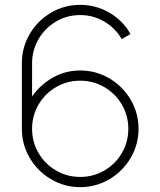

<svg xmlns="http://www.w3.org/2000/svg" viewBox="-20 -755 660 790"><path d="M310 15Q245 15 190 -17.5Q135 -50 102.5 -105Q70 -160 70 -225V-495Q70 -560 102.2 -615Q134.5 -670 189.5 -702.5Q244.5 -735 310 -735Q375 -735 430.5 -702.5Q486 -670 517 -615L481 -594Q455 -639 409.5 -666Q364 -693 310 -693Q255 -693 209.5 -665.8Q164 -638.5 138 -593Q112 -547.5 112 -495V-313L96 -332Q128.5 -392 185.2 -428.5Q242 -465 310 -465Q375 -465 430 -432.5Q485 -400 517.5 -345Q550 -290 550 -225Q550 -160 517.5 -105Q485 -50 430 -17.5Q375 15 310 15ZM310 -27Q364 -27 409.5 -53.5Q455 -80 481.5 -125.5Q508 -171 508 -225Q508 -279 481.5 -324.5Q455 -370 409.5 -396.5Q364 -423 310 -423Q256 -423 210.5 -396.5Q165 -370 138.5 -324.5Q112 -279 112 -225Q112 -171 138.5 -125.5Q165 -80 210.5 -53.5Q256 -27 310 -27Z"/></svg>

Font: Hauora
Style: Regular
Weight: 400
Designer: Wayne Shih
Foundry: WCYS
Version: Version 1.001